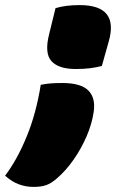

<svg xmlns="http://www.w3.org/2000/svg" viewBox="-98 -573 468 754"><path d="M302 -314Q279 -308 255 -305Q231 -302 199 -302Q132 -302 104 -333Q76 -364 95 -439L120 -541Q159 -553 215 -553Q370 -553 329 -410ZM33 161Q4 161 -23.5 151Q-51 141 -78 117Q-31 55 6.5 -36Q44 -127 62 -240Q83 -244 101 -245.5Q119 -247 147 -247Q219 -247 248.5 -218Q278 -189 270 -134Q263 -86 242 -37.5Q221 11 191 54Q161 97 125 128Q103 147 83.5 154Q64 161 33 161Z"/></svg>

Font: Recursive Sn Csl St XBk
Style: Italic
Weight: 1000
Italic angle: -15°
Version: Version 1.085;hotconv 1.1.0;makeotfexe 2.6.0; ttfautohint (v